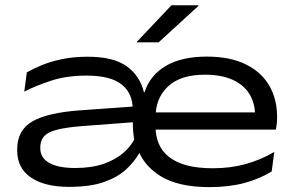

<svg xmlns="http://www.w3.org/2000/svg" viewBox="-20 -714 1150 748"><path d="M796 15Q673 15 603.2 -29.2Q533.5 -73.5 511.5 -148L505.5 -159Q500.5 -177 498.8 -202.2Q497 -227.5 497.5 -246L497 -287.5Q497 -351.5 453.2 -385.5Q409.5 -419.5 317.5 -419.5Q240.5 -419.5 180.2 -400Q120 -380.5 74.5 -357L84.5 -432Q108 -445.5 142 -459.8Q176 -474 221 -483.5Q266 -493 321.5 -493Q423.5 -493 474.8 -455Q526 -417 540.5 -355L543 -354.5Q564.5 -421 626 -457.2Q687.5 -493.5 785.5 -493.5Q875 -493.5 936 -464Q997 -434.5 1028.2 -381.8Q1059.5 -329 1059.5 -258.5V-255.5Q1059.5 -244 1058.2 -231.5Q1057 -219 1055 -209H971Q972.5 -220.5 973.2 -234.5Q974 -248.5 974 -261.5Q974 -311 952 -347.2Q930 -383.5 886.2 -403.2Q842.5 -423 778 -423Q683.5 -423 634.8 -377.5Q586 -332 586 -257V-246.5V-240V-220Q586 -184.5 598.2 -155Q610.5 -125.5 637 -103.8Q663.5 -82 706.2 -70.2Q749 -58.5 810 -58.5Q878 -58.5 936.8 -74.8Q995.5 -91 1048.5 -122L1038.5 -46Q991.5 -17 931.5 -1Q871.5 15 796 15ZM249 14Q154 14 100.5 -22.5Q47 -59 47 -127.5V-132.5Q47 -207 106.2 -241Q165.5 -275 290 -284L507 -299.5L508.5 -238.5L296.5 -222.5Q207.5 -215.5 172.2 -198Q137 -180.5 137 -140V-136Q137 -99 172 -79.2Q207 -59.5 272.5 -59.5Q337.5 -59.5 385 -76.2Q432.5 -93 463.5 -121Q494.5 -149 508.5 -182L542 -117.5H522.5Q504 -84.5 471.5 -54.2Q439 -24 385.5 -5Q332 14 249 14ZM539 -209V-276H1037.5V-209ZM648 -693.5H753V-691L598 -549H513.5V-551.5Z"/></svg>

Font: Anek Latin Expanded
Style: Regular
Weight: 400
Width: 7
Designer: Yesha Goshar
Foundry: Ek Type
Version: Version 1.003